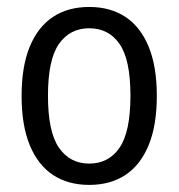

<svg xmlns="http://www.w3.org/2000/svg" viewBox="-20 -515 506 544"><path d="M232.8 8.9Q172.8 8.9 130.1 -19.3Q87.5 -47.5 64.3 -103.7Q41.2 -159.9 41.2 -243.4Q41.2 -326.7 64.3 -382.8Q87.5 -438.9 130.1 -467.1Q172.8 -495.3 232.8 -495.3Q292.7 -495.3 335.4 -467.1Q378 -438.9 401.2 -382.8Q424.3 -326.7 424.3 -243.4Q424.3 -159.9 401.2 -103.7Q378 -47.5 335.4 -19.3Q292.7 8.9 232.8 8.9ZM232.8 -51.5Q287.9 -51.5 318.7 -96.5Q349.6 -141.5 349.6 -243.9Q349.6 -346.1 318.7 -390.5Q287.9 -434.9 232.8 -434.9Q178.1 -434.9 147 -390.5Q115.9 -346.1 115.9 -243.9Q115.9 -141.5 147 -96.5Q178.1 -51.5 232.8 -51.5Z"/></svg>

Font: Nunito Sans 12pt ExtraLight Condensed
Style: Regular
Weight: 200
Width: 3
Version: Version 3.101;gftools[0.9.27]